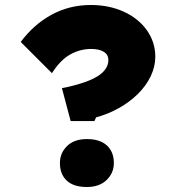

<svg xmlns="http://www.w3.org/2000/svg" viewBox="-20 -738 714 769"><path d="M263 -253 228 -385Q250 -389 275 -395.5Q300 -402 325 -411Q350 -420 370.5 -432.5Q391 -445 402.5 -461.5Q414 -478 414 -497Q414 -514 404.5 -523.5Q395 -533 379.5 -537.5Q364 -542 346 -542Q301 -542 261.5 -520Q222 -498 188 -445L63 -570Q115 -640 186.5 -679Q258 -718 344 -718Q417 -718 476 -691Q535 -664 568.5 -616.5Q602 -569 602 -511Q602 -471 583.5 -432.5Q565 -394 532 -361.5Q499 -329 456 -305Q413 -281 365 -268L358 -253ZM220 -85Q220 -125 248.5 -153Q277 -181 328 -181Q380 -181 408 -155.5Q436 -130 436 -85Q436 -45 407 -17Q378 11 328 11Q275 11 247.5 -14.5Q220 -40 220 -85Z"/></svg>

Font: Lexend Exa ExtraBold
Style: Regular
Weight: 800
Designer: Bonnie Shaver-Troup, Thomas Jockin
Foundry: Lexend
Version: Version 1.007